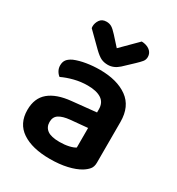

<svg xmlns="http://www.w3.org/2000/svg" viewBox="-174 -820 870 944"><g transform="rotate(30 261.0 -348.0)"><path d="M250 -81Q279 -81 303 -86.5Q327 -92 338 -100V-211L241 -202Q201 -198 180 -184.5Q159 -171 159 -142Q159 -113 180.5 -97Q202 -81 250 -81ZM246 -488Q344 -488 402.5 -446Q461 -404 461 -316V-85Q461 -61 449 -47Q437 -33 419 -22Q391 -5 348 5Q305 15 250 15Q150 15 92.5 -23.5Q35 -62 35 -139Q35 -206 77.5 -241.5Q120 -277 201 -285L338 -299V-317Q338 -355 310.5 -373Q283 -391 233 -391Q194 -391 157 -381.5Q120 -372 91 -358Q80 -366 72.5 -379.5Q65 -393 65 -409Q65 -429 74.5 -441.5Q84 -454 105 -464Q134 -476 171 -482Q208 -488 246 -488ZM264 -621 354 -711Q383 -710 400.5 -696Q418 -682 418 -660Q418 -644 408.5 -632.5Q399 -621 381 -604L328 -554Q299 -528 266 -528Q245 -528 228.5 -535.5Q212 -543 187 -567L108 -645Q107 -649 107 -654Q107 -674 119 -691.5Q131 -709 156 -709Q172 -709 184.5 -702Q197 -695 217 -673Z"/></g></svg>

Font: Baloo 2 SemiBold
Style: Regular
Weight: 600
Designer: Sarang Kulkarni and Ek Type
Foundry: Ek Type
Version: Version 1.640;hotconv 1.0.111;makeotfexe 2.5.65597; ttfautoh